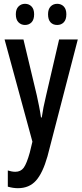

<svg xmlns="http://www.w3.org/2000/svg" viewBox="-20 -747 432 1007"><path d="M4 -540H103L173 -247Q179 -219 185 -189.5Q191 -160 195 -131H199Q206 -181 222 -247L290 -540H388L229 73Q204 161 168.5 200.5Q133 240 74 240Q61 240 48 238Q35 236 21 232V147Q30 150 40.5 152Q51 154 60 154Q89 154 104.5 132.5Q120 111 136 54L150 -4ZM63 -672Q63 -699 77 -713Q91 -727 111 -727Q132 -727 145.5 -713Q159 -699 159 -672Q159 -644 145.5 -630Q132 -616 111 -616Q91 -616 77 -630Q63 -644 63 -672ZM232 -672Q232 -699 245.5 -713Q259 -727 280 -727Q301 -727 314.5 -713Q328 -699 328 -672Q328 -644 314.5 -630Q301 -616 280 -616Q258 -616 245 -630Q232 -644 232 -672Z"/></svg>

Font: Noto Sans Georgian ExtraCondensed Medium
Style: Regular
Weight: 500
Width: 2
Designer: Monotype Design Team, Akaki Razmadze
Foundry: Google LLC
Version: Version 2.005; ttfautohint (v1.8.4.7-5d5b)